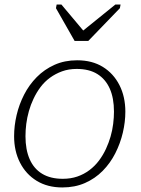

<svg xmlns="http://www.w3.org/2000/svg" viewBox="-20 -812 619 844"><path d="M308 -632H368L507 -776L510 -792H487L325 -661H360L250 -792H229L226 -776ZM446 -158Q458 -184 466 -211.5Q474 -239 477.5 -267.5Q481 -296 481 -321Q481 -381 462.5 -422.5Q444 -464 408 -486.5Q372 -509 317 -509Q282 -509 253 -498.5Q224 -488 200 -470.5Q176 -453 158 -429Q140 -405 127 -377Q115 -352 107 -323.5Q99 -295 95.5 -267.5Q92 -240 92 -213Q92 -154 110.5 -112Q129 -70 165.5 -48Q202 -26 256 -26Q291 -26 320 -36Q349 -46 373 -64Q397 -82 415 -106Q433 -130 446 -158ZM42 -213Q42 -259 53 -306Q64 -353 86 -396Q108 -439 141.5 -473Q175 -507 219.5 -527Q264 -547 319 -547Q385 -547 432 -518Q479 -489 505 -438Q531 -387 531 -321Q531 -276 520 -229Q509 -182 487 -138.5Q465 -95 431.5 -61Q398 -27 353.5 -7.5Q309 12 254 12Q189 12 141.5 -17Q94 -46 68 -97Q42 -148 42 -213Z"/></svg>

Font: Roboto Serif Thin
Style: Italic
Weight: 250
Italic angle: -10°
Version: Version 1.007